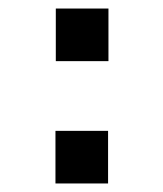

<svg xmlns="http://www.w3.org/2000/svg" viewBox="-20 -495 382 450"><path d="M110 -65V-188.3H233.3V-65ZM110.8 -351.7V-475H234.2V-351.7Z"/></svg>

Font: Manrope
Style: Regular
Weight: 400
Designer: Mikhail Sharanda
Foundry: Mikhail Sharanda
Version: Version 4.503